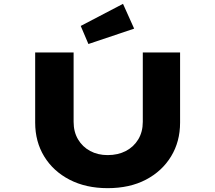

<svg xmlns="http://www.w3.org/2000/svg" viewBox="-20 -973 1121 999"><path d="M540 6Q427 6 342 -38Q257 -82 210 -159Q163 -236 163 -335V-700H363V-339Q363 -287 386 -248Q409 -209 449 -187.5Q489 -166 540 -166Q594 -166 635 -187.5Q676 -209 699.5 -248Q723 -287 723 -339V-700H917V-335Q917 -236 870 -159Q823 -82 739 -38Q655 6 540 6ZM440 -744 400 -838 620 -953 678 -824Z"/></svg>

Font: Lexend Zetta ExtraBold
Style: Regular
Weight: 800
Designer: Bonnie Shaver-Troup, Thomas Jockin
Foundry: Lexend
Version: Version 1.007